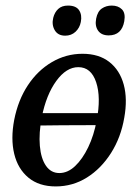

<svg xmlns="http://www.w3.org/2000/svg" viewBox="-20 -660 495 689"><path d="M180 9Q120 9 82 -22.5Q44 -54 31 -108Q18 -162 31 -230Q45 -301 80 -354Q115 -407 166 -437Q217 -467 276 -467Q335 -467 372.5 -437.5Q410 -408 424 -356.5Q438 -305 426 -238Q414 -167 378.5 -111Q343 -55 292 -23Q241 9 180 9ZM193 -39Q223 -39 249.5 -64Q276 -89 296.5 -131.5Q317 -174 327 -228Q343 -311 325 -365Q307 -419 261 -419Q218 -419 182 -369.5Q146 -320 130 -240Q119 -182 123 -136.5Q127 -91 145 -65Q163 -39 193 -39ZM42 -208Q42 -214 44.5 -229.5Q47 -245 51 -254H406Q406 -244 404 -233Q402 -222 397 -211Q381 -211 329 -211Q277 -211 202.5 -210.5Q128 -210 42 -208ZM370 -533Q344 -533 332 -550Q320 -567 325 -593Q330 -619 345.5 -629.5Q361 -640 381 -640Q404 -640 417.5 -626.5Q431 -613 426 -584Q417 -533 370 -533ZM214 -532Q188 -532 176.5 -551.5Q165 -571 171 -596Q176 -616 189 -628Q202 -640 224 -640Q253 -640 264 -623Q275 -606 270 -581Q266 -560 251 -546Q236 -532 214 -532Z"/></svg>

Font: Vollkorn
Style: Italic
Weight: 400
Italic angle: -11°
Designer: Friedrich Althausen
Foundry: Friedrich Althausen
Version: Version 5.001